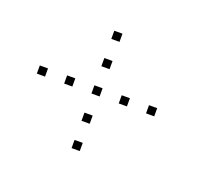

<svg xmlns="http://www.w3.org/2000/svg" viewBox="-81 -680 762 661"><g transform="rotate(20 300.0 -350.0)"><path d="M236 -565Q235 -565 235 -565Q235 -565 235 -564V-536Q235 -535 235 -535Q235 -535 236 -535H264Q265 -535 265 -535Q265 -535 265 -536V-564Q265 -565 265 -565Q265 -565 264 -565ZM236 -465Q235 -465 235 -465Q235 -465 235 -464V-436Q235 -435 235 -435Q235 -435 236 -435H264Q265 -435 265 -435Q265 -435 265 -436V-464Q265 -465 265 -465Q265 -465 264 -465ZM36 -365Q35 -365 35 -365Q35 -365 35 -364V-336Q35 -335 35 -335Q35 -335 36 -335H64Q65 -335 65 -335Q65 -335 65 -336V-364Q65 -365 65 -365Q65 -365 64 -365ZM136 -365Q135 -365 135 -365Q135 -365 135 -364V-336Q135 -335 135 -335Q135 -335 136 -335H164Q165 -335 165 -335Q165 -335 165 -336V-364Q165 -365 165 -365Q165 -365 164 -365ZM236 -365Q235 -365 235 -365Q235 -365 235 -364V-336Q235 -335 235 -335Q235 -335 236 -335H264Q265 -335 265 -335Q265 -335 265 -336V-364Q265 -365 265 -365Q265 -365 264 -365ZM336 -365Q335 -365 335 -365Q335 -365 335 -364V-336Q335 -335 335 -335Q335 -335 336 -335H364Q365 -335 365 -335Q365 -335 365 -336V-364Q365 -365 365 -365Q365 -365 364 -365ZM436 -365Q435 -365 435 -365Q435 -365 435 -364V-336Q435 -335 435 -335Q435 -335 436 -335H464Q465 -335 465 -335Q465 -335 465 -336V-364Q465 -365 465 -365Q465 -365 464 -365ZM236 -265Q235 -265 235 -265Q235 -265 235 -264V-236Q235 -235 235 -235Q235 -235 236 -235H264Q265 -235 265 -235Q265 -235 265 -236V-264Q265 -265 265 -265Q265 -265 264 -265ZM236 -165Q235 -165 235 -165Q235 -165 235 -164V-136Q235 -135 235 -135Q235 -135 236 -135H264Q265 -135 265 -135Q265 -135 265 -136V-164Q265 -165 265 -165Q265 -165 264 -165Z"/></g></svg>

Font: Doto Black Thin
Style: Regular
Weight: 250
Monospace: yes
Version: Version 1.000